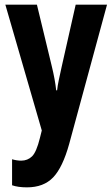

<svg xmlns="http://www.w3.org/2000/svg" viewBox="-20 -567 484 827"><path d="M96 240Q58 240 32 231V119Q53 125 71 125Q99 125 118 106.5Q137 88 152 27L160 -5L3 -547H139L203 -282Q217 -225 222 -178H226Q228 -198 233.5 -223.5Q239 -249 246 -281L306 -547H441L278 53Q250 154 209 197Q168 240 96 240Z"/></svg>

Font: Noto Sans ExtraCondensed
Style: Bold
Weight: 700
Width: 2
Designer: Monotype Design Team
Foundry: Monotype Imaging Inc.
Version: Version 2.013; ttfautohint (v1.8.4.7-5d5b)